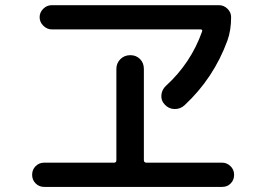

<svg xmlns="http://www.w3.org/2000/svg" viewBox="-20 -735 1040 750"><path d="M627.9 -399.4Q725.6 -488.3 769.5 -612.3Q771.5 -620.1 763.7 -620.1H182.6Q164.1 -620.1 149.4 -634.3Q134.8 -648.4 134.8 -668Q134.8 -686.5 148.9 -700.7Q163.1 -714.8 182.6 -714.8H835Q854.5 -714.8 868.7 -700.7Q882.8 -686.5 882.8 -668Q882.8 -616.2 868.2 -576.2Q814.5 -429.7 701.2 -324.2Q684.6 -308.6 661.6 -309.1Q638.7 -309.6 623 -327.1Q608.4 -342.8 610.4 -363.8Q612.3 -384.8 627.9 -399.4ZM152.3 -4.9Q132.8 -4.9 119.1 -18.6Q105.5 -32.2 105.5 -52.2Q105.5 -72.3 119.1 -85.9Q132.8 -99.6 152.3 -99.6H425.8Q434.6 -99.6 434.6 -109.4V-465.8Q434.6 -488.3 450.2 -503.9Q465.8 -519.5 489.3 -519.5Q511.7 -519.5 526.9 -504.4Q542 -489.3 542 -465.8V-109.4Q542 -100.6 550.8 -99.6H847.7Q866.2 -99.6 880.4 -85.9Q894.5 -72.3 894.5 -52.2Q894.5 -32.2 881.3 -18.6Q868.2 -4.9 847.7 -4.9Z"/></svg>

Font: Rounded Mgen+ 1m medium
Style: Regular
Weight: 500
Designer: [Source Han Sans]
Ryoko NISHIZUKA  (kana & ideographs); Paul D. Hunt (Latin, Greek & Cyrillic); Wenlong ZHANG  (bopomofo
Version: Version 1.059.20150602